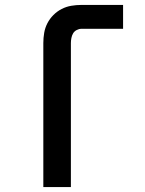

<svg xmlns="http://www.w3.org/2000/svg" viewBox="-20 -760 590 780"><path d="M156 0V-585Q156 -606 159.5 -626.5Q163 -647 172.5 -665.5Q182 -684 197 -699Q212 -714 230.5 -723.5Q249 -733 269.5 -736.5Q290 -740 311 -740H480V-643H311Q301 -643 291.5 -638Q282 -633 277 -624.5Q272 -616 270 -605.5Q268 -595 268 -585V0Z"/></svg>

Font: Lode
Style: Bold
Weight: 700
Monospace: yes
Designer: Belleve Invis
Foundry: Belleve Invis
Version: Version 29.2.0; ttfautohint (v1.8.3)